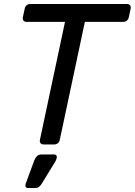

<svg xmlns="http://www.w3.org/2000/svg" viewBox="-20 -720 672 957"><path d="M198 0Q187 0 182 -6.5Q177 -13 179 -23L304 -611H112Q102 -611 97 -617.5Q92 -624 94 -634L103 -676Q105 -687 112.5 -693.5Q120 -700 131 -700H613Q624 -700 628.5 -693.5Q633 -687 631 -676L622 -634Q620 -624 612.5 -617.5Q605 -611 594 -611H403L278 -23Q276 -13 268.5 -6.5Q261 0 250 0ZM119 217Q111 217 108 211Q105 205 108 196L151 79Q156 67 164 58.5Q172 50 186 50H251Q258 50 261 55Q264 60 263 66Q261 75 257 83L189 194Q183 204 175.5 210.5Q168 217 156 217Z"/></svg>

Font: Rubik
Style: Italic
Weight: 400
Italic angle: -12°
Designer: Hubert and Fischer
Foundry: Hubert and Fischer
Version: Version 2.300;gftools[0.9.30]